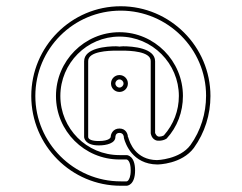

<svg xmlns="http://www.w3.org/2000/svg" viewBox="-20 -584 773 614"><path d="M362 -330C369 -330 375 -324 375 -317C375 -310 369 -304 362 -304C355 -304 349 -310 349 -317C349 -324 355 -330 362 -330ZM362 -290C377 -290 389 -302 389 -317C389 -332 377 -344 362 -344C347 -344 335 -332 335 -317C335 -302 347 -290 362 -290ZM462 -389V-158C462 -157 464 -142 477 -136C481 -134 485 -134 489 -134C496 -134 506 -136 513 -141C547 -178 565 -226 565 -277C565 -389 474 -481 362 -481C250 -481 159 -389 159 -277C159 -165 250 -74 362 -74H385C386 -74 398 -71 398 -39C398 -19 393 -11 390 -7C387 -4 385 -4 385 -4H366C216 -4 93 -127 93 -277C93 -428 215 -550 366 -550C516 -550 639 -428 639 -278C639 -221 622 -166 589 -120C555 -74 482 -72 482 -72C414 -73 395 -127 390 -145L389 -146C389 -155 383 -173 362 -173C341 -173 334 -155 334 -146C334 -145 331 -133 295 -133C275 -133 262 -138 262 -146V-389C262 -420 328 -422 351 -422H362H373C395 -422 462 -420 462 -389ZM349 -146C349 -147 349 -159 362 -159C375 -159 376 -147 376 -146C376 -145 376 -143 377 -140C381 -126 403 -59 483 -58C486 -58 561 -59 600 -111C635 -160 653 -217 653 -277C653 -435 524 -564 366 -564C208 -564 80 -435 80 -277C80 -119 208 10 366 10H385C387 10 412 8 412 -39C412 -86 387 -88 385 -88H373H362C257 -88 173 -173 173 -277C173 -382 258 -467 362 -467C467 -467 552 -381 552 -277C552 -230 535 -186 504 -151C498 -148 493 -147 489 -147C481 -147 477 -156 476 -159V-388C476 -431 403 -436 374 -436C368 -436 363 -435 362 -435C361 -435 357 -436 351 -436C322 -436 249 -431 249 -388V-146C249 -144 251 -119 296 -119C321 -119 349 -126 349 -146Z"/></svg>

Font: Platiipus Light
Style: Light
Weight: 400
Version: Version 001.000